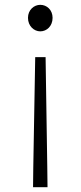

<svg xmlns="http://www.w3.org/2000/svg" viewBox="-20 -567 335 796"><path d="M117 209H177L176 125L169 -330H126L118 125ZM147 -437C174 -437 198 -459 198 -493C198 -526 174 -547 147 -547C121 -547 96 -526 96 -493C96 -459 121 -437 147 -437Z"/></svg>

Font: Noto Sans Japanese Light
Style: Regular
Weight: 300
Designer: Ryoko NISHIZUKA (kana & ideographs); Paul D. Hunt (Latin, Greek & Cyrillic); Wenlong ZHANG (bopomofo); Sandoll Communica
Foundry: Adobe Systems Incorporated
Version: Version 1.000;PS 1;hotconv 1.0.78;makeotf.lib2.5.61930